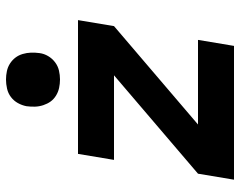

<svg xmlns="http://www.w3.org/2000/svg" viewBox="-100 -700 800 640"><g transform="rotate(-90 300.0 -380.0)"><path d="M21 0 41 -120 369 -400H87L107 -520H553L533 -400L205 -120H487L467 0ZM355 -580Q341 -580 327 -583Q313 -586 301 -593.5Q289 -601 281.5 -611.5Q274 -622 269.5 -635.5Q265 -649 264.5 -663Q264 -677 266 -692Q269 -707 276.5 -720.5Q284 -734 296.5 -743.5Q309 -753 324.5 -756.5Q340 -760 355 -760Q369 -760 383 -757Q397 -754 408.5 -746.5Q420 -739 428 -728.5Q436 -718 440 -704.5Q444 -691 444.5 -677Q445 -663 443 -648Q441 -633 433 -619.5Q425 -606 412.5 -596.5Q400 -587 385 -583.5Q370 -580 355 -580Z"/></g></svg>

Font: Iosevka Aile Heavy Oblique
Style: Regular
Weight: 900
Italic angle: -9°
Designer: Belleve Invis
Foundry: Belleve Invis
Version: Version 31.1.0; ttfautohint (v1.8.4)